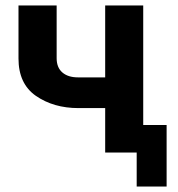

<svg xmlns="http://www.w3.org/2000/svg" viewBox="-20 -560 655 705"><path d="M188 -346.2Q188 -312 209 -293.9Q230 -275.9 266.1 -275.9H366.2V-540H505.9V-101.1H591.8V125H481.9V0H366.2V-163.1H268.1Q176.8 -163.1 111.8 -208Q47.9 -252.4 47.9 -345.2V-540H188Z"/></svg>

Font: Miedinger*
Style: Bold
Weight: 700
Version: Version 001.000